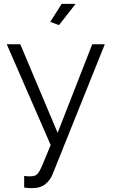

<svg xmlns="http://www.w3.org/2000/svg" viewBox="-20 -750 582 993"><path d="M105 160Q113 161 120.5 161.5Q128 162 135 162Q153 162 163.5 157Q174 152 184 135Q194 118 206.5 86Q219 54 242 0L15 -521H85L278 -63L457 -521H522L252 151Q241 180 215.5 201.5Q190 223 146 223Q136 223 127 222.5Q118 222 105 220ZM285 -620 240 -637 299 -730H371Z"/></svg>

Font: Boldmen
Style: Regular
Weight: 400
Designer: Matt McInerney, Pablo Impallari, Rodrigo Fuenzalida
Foundry: LIVING CONCEPT
Version: Version 1.000